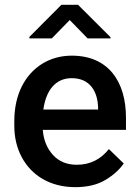

<svg xmlns="http://www.w3.org/2000/svg" viewBox="-20 -770 576 800"><path d="M293.5 9.8C344.7 9.8 387.2 -0.5 420.4 -21C453.6 -41 478.5 -64 495.6 -88.9L433.6 -148.9C400.9 -107.4 356.9 -83.5 300.3 -83.5C258.3 -83.5 225.1 -97.2 200.2 -125C175.3 -152.3 161.6 -187 158.2 -229H504.9V-279.3C504.9 -431.2 430.7 -538.1 279.3 -538.1C233.9 -538.1 192.9 -526.9 156.7 -504.9C84 -460 39.6 -376.5 39.6 -265.6V-246.1C39.6 -197.8 49.8 -154.3 70.3 -115.7C111.3 -38.6 189.5 9.8 293.5 9.8ZM278.8 -444.3C356.9 -444.3 386.7 -386.2 388.7 -322.8V-313.5H160.6C171.9 -395 212.4 -444.3 278.8 -444.3ZM235.8 -750 102.5 -616.2V-609.9H195.8L270.5 -686.5L345.2 -609.9H440.4V-615.2L305.2 -750Z"/></svg>

Font: Vazirmatn Medium
Style: Regular
Weight: 500
Designer: Saber Rastikerdar
Foundry: Saber Rastikerdar
Version: Version 33.003